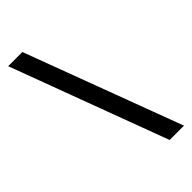

<svg xmlns="http://www.w3.org/2000/svg" viewBox="-226 -769 824 824"><g transform="rotate(-45 186.0 -357.0)"><path d="M96 -714 363 0H276L10 -714Z"/></g></svg>

Font: Noto Sans Samaritan
Style: Regular
Weight: 400
Designer: Monotype Design Team
Foundry: Monotype Imaging Inc.
Version: Version 2.001; ttfautohint (v1.8.4.7-5d5b)